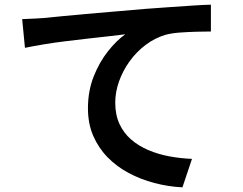

<svg xmlns="http://www.w3.org/2000/svg" viewBox="-20 -763 1040 823"><path d="M75 -681Q105 -682 131 -683.5Q157 -685 171 -686Q200 -689 245.5 -693.5Q291 -698 348 -703Q405 -708 470 -713.5Q535 -719 604 -725Q657 -729 708 -732.5Q759 -736 804 -739Q849 -742 884 -743V-628Q857 -628 821.5 -627Q786 -626 751.5 -623.5Q717 -621 690 -614Q643 -600 603.5 -570Q564 -540 535 -499.5Q506 -459 490 -413.5Q474 -368 474 -323Q474 -271 492 -232Q510 -193 541.5 -165.5Q573 -138 615 -120Q657 -102 705 -93Q753 -84 803 -82L762 40Q701 37 642 21.5Q583 6 531.5 -21.5Q480 -49 441 -89Q402 -129 379.5 -181Q357 -233 357 -299Q357 -373 381.5 -435Q406 -497 443 -543.5Q480 -590 517 -616Q487 -612 445.5 -607.5Q404 -603 356 -597.5Q308 -592 259 -586Q210 -580 165.5 -572.5Q121 -565 87 -558Z"/></svg>

Font: Noto Sans TC SemiBold
Style: Regular
Weight: 600
Designer: Ryoko NISHIZUKA  (kana, bopomofo & ideographs); Paul D. Hunt (Latin, Greek & Cyrillic); Sandoll Communications , Soo-you
Foundry: Adobe
Version: Version 2.004-H2;hotconv 1.0.118;makeotfexe 2.5.65603